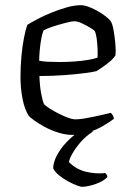

<svg xmlns="http://www.w3.org/2000/svg" viewBox="-20 -520 506 740"><path d="M260 0Q233 0 204.5 -9Q176 -18 152 -31Q128 -44 111 -56.5Q94 -69 90 -75Q75 -98 67 -138.5Q59 -179 59 -223Q59 -265 62.5 -303Q66 -341 72 -372Q78 -403 85 -424Q99 -433 123.5 -446Q148 -459 177.5 -471Q207 -483 237 -491.5Q267 -500 292 -500Q308 -500 332 -489.5Q356 -479 377 -464.5Q398 -450 406 -439Q413 -430 417.5 -405Q422 -380 424.5 -352.5Q427 -325 425 -307Q417 -294 402.5 -282Q388 -270 374 -260.5Q360 -251 352 -246Q342 -243 309 -238.5Q276 -234 229 -230.5Q182 -227 132 -227Q133 -191 138.5 -160.5Q144 -130 150 -118Q157 -111 172 -101.5Q187 -92 205.5 -82.5Q224 -73 241.5 -66.5Q259 -60 271 -60Q284 -60 303 -63Q322 -66 343 -70.5Q364 -75 381 -79Q398 -83 407 -85Q411 -82 415 -75Q419 -68 419 -62Q398 -46 371.5 -31.5Q345 -17 316.5 -8.5Q288 0 260 0ZM210 -281Q238 -281 266.5 -283Q295 -285 319 -289Q343 -293 356 -298Q357 -313 356 -333.5Q355 -354 352.5 -372Q350 -390 346 -399Q343 -404 328 -413Q313 -422 296 -430Q279 -438 267 -438Q256 -438 231 -431.5Q206 -425 182 -417Q158 -409 148 -403Q142 -389 138.5 -368Q135 -347 133 -325Q131 -303 131 -286Q144 -283 165.5 -282Q187 -281 210 -281ZM295 200Q291 200 276 194.5Q261 189 242.5 179Q224 169 208 156Q192 143 185 129Q185 107 198.5 80.5Q212 54 235.5 29Q259 4 286 -14H340Q312 3 290.5 28Q269 53 257.5 74.5Q246 96 246 105Q274 133 311.5 142Q349 151 386 147Q388 149 391 153Q394 157 394 162Q380 178 349 189Q318 200 295 200Z"/></svg>

Font: Texturina Medium 12pt ExtraLight
Style: Regular
Weight: 250
Version: Version 1.002